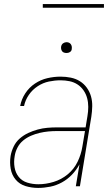

<svg xmlns="http://www.w3.org/2000/svg" viewBox="-20 -914 540 942"><path d="M167 8Q135 8 105.5 -1Q76 -10 57 -32.5Q38 -55 32.5 -86Q27 -117 32 -149Q36 -172 47 -195Q58 -218 77 -234.5Q96 -251 118.5 -261.5Q141 -272 165 -278.5Q189 -285 212.5 -287Q236 -289 259 -289H400L409 -344Q413 -367 413 -389.5Q413 -412 407.5 -432.5Q402 -453 390 -470.5Q378 -488 360.5 -499.5Q343 -511 321.5 -515.5Q300 -520 277 -520Q249 -520 220 -514Q191 -508 165 -491Q139 -474 121.5 -448.5Q104 -423 98 -394H79Q85 -427 104 -456Q123 -485 151.5 -504Q180 -523 212.5 -530.5Q245 -538 277 -538Q303 -538 327.5 -533Q352 -528 372 -515.5Q392 -503 406 -483.5Q420 -464 426.5 -441Q433 -418 432.5 -392.5Q432 -367 428 -341L372 0H352L370 -108Q355 -80 333 -57Q311 -34 283.5 -19Q256 -4 226 2Q196 8 167 8ZM168 -10Q205 -10 243 -21.5Q281 -33 312 -58.5Q343 -84 360.5 -120Q378 -156 384 -194L397 -271H259Q238 -271 217 -269Q196 -267 174.5 -262Q153 -257 132 -248Q111 -239 93.5 -224.5Q76 -210 65.5 -189.5Q55 -169 52 -148Q47 -120 51.5 -93Q56 -66 72 -46Q88 -26 114 -18Q140 -10 168 -10ZM306 -654Q300 -654 294 -656Q288 -658 284.5 -663Q281 -668 280 -674Q279 -680 280 -686Q281 -691 283.5 -695Q286 -699 289.5 -701.5Q293 -704 297.5 -705.5Q302 -707 306 -707Q313 -707 318.5 -704.5Q324 -702 327.5 -697Q331 -692 332 -686Q333 -680 332 -674Q332 -669 329.5 -665Q327 -661 323 -658.5Q319 -656 315 -655Q311 -654 306 -654ZM190 -876V-894H490V-876Z"/></svg>

Font: Iosevka Curly Thin Oblique
Style: Regular
Weight: 100
Italic angle: -9°
Monospace: yes
Designer: Belleve Invis
Foundry: Belleve Invis
Version: Version 11.1.0; ttfautohint (v1.8.3)